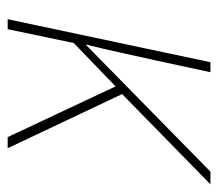

<svg xmlns="http://www.w3.org/2000/svg" viewBox="-54 -514 568 500"><g transform="rotate(90 230.0 -264.0)"><path d="M30 0 142 -528H168L137 -384Q126 -335 116.5 -291.5Q107 -248 96 -204H97L427 -528H460L225 -298L366 0H337L205 -281L92 -172L56 0Z"/></g></svg>

Font: Noto Sans Disp Thin
Style: Italic
Weight: 100
Italic angle: -12°
Designer: Monotype Design Team
Foundry: Monotype Imaging Inc.
Version: Version 2.000;GOOG;noto-source:20170915:90ef993387c0